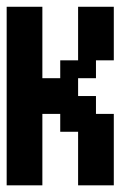

<svg xmlns="http://www.w3.org/2000/svg" viewBox="-20 -556 415 576"><path d="M107.1 -321.4H160.7V-375H214.3V-535.7H321.4V-375H267.9V-321.4H214.3V-267.9H267.9V-214.3H321.4V0H214.3V-160.7H160.7V-214.3H107.1V0H0V-535.7H107.1Z"/></svg>

Font: Jersey 10
Style: Regular
Weight: 400
Designer: Sarah Cadigan-Fried
Version: Version 1.000